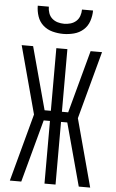

<svg xmlns="http://www.w3.org/2000/svg" viewBox="-62 -997 625 1038"><g transform="rotate(5 250.0 -477.5)"><path d="M468 0H406L314 -340H280V0H220V-340H186L94 0H32L131 -367L32 -735H94L186 -395H220V-735H280V-395H314L406 -735H468L369 -368ZM250 -815Q221 -815 192 -822.5Q163 -830 141 -849.5Q119 -869 109.5 -897.5Q100 -926 100 -955H160Q160 -937 166 -920Q172 -903 185 -891.5Q198 -880 215 -875Q232 -870 250 -870Q268 -870 285 -875Q302 -880 315 -891.5Q328 -903 334 -920Q340 -937 340 -955H400Q400 -926 390.5 -897.5Q381 -869 359 -849.5Q337 -830 308 -822.5Q279 -815 250 -815Z"/></g></svg>

Font: Iosevka Custom Light
Style: Regular
Weight: 300
Monospace: yes
Designer: Belleve Invis
Foundry: Belleve Invis
Version: Version 27.3.5